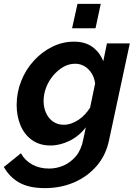

<svg xmlns="http://www.w3.org/2000/svg" viewBox="-70 -748 701 991"><path d="M162 223Q80 223 29.5 194.5Q-21 166 -50 114L38 43Q58 80 96 101Q134 122 183 122Q222 122 258 106.5Q294 91 321.5 58.5Q349 26 359 -25L373 -91Q339 -46 289.5 -21.5Q240 3 190 3Q135 3 95.5 -25Q56 -53 36 -100.5Q16 -148 16 -206Q16 -271 39.5 -330Q63 -389 104.5 -434.5Q146 -480 199.5 -506.5Q253 -533 312 -533Q370 -533 407.5 -505.5Q445 -478 463 -432L482 -524H600L493 -25Q477 53 429 108.5Q381 164 312 193.5Q243 223 162 223ZM259 -104Q279 -104 298.5 -111Q318 -118 336 -130Q354 -142 369 -158.5Q384 -175 395 -192L421 -317Q417 -348 402 -371Q387 -394 365.5 -406.5Q344 -419 318 -419Q285 -419 256 -402Q227 -385 204 -357.5Q181 -330 168 -296Q155 -262 155 -226Q155 -193 168 -164.5Q181 -136 204.5 -120Q228 -104 259 -104ZM302 -602 330 -728H450L423 -602Z"/></svg>

Font: Raleway Thin
Style: Bold Italic
Weight: 700
Italic angle: -12°
Version: Version 4.026